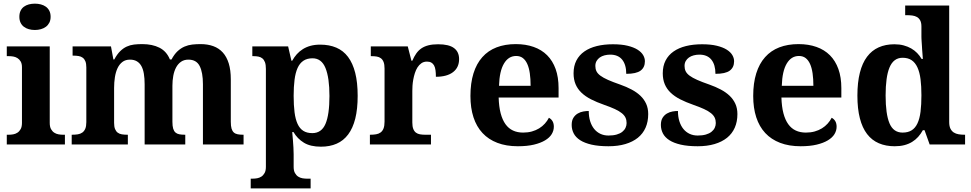

<svg xmlns="http://www.w3.org/2000/svg" viewBox="-20 -790 5312 1050"><path d="M85.9 -698.2Q85.9 -717.3 92.5 -731Q99.1 -744.6 110.6 -753.2Q122.1 -761.7 137.5 -765.9Q152.8 -770 170.9 -770Q188 -770 203.6 -765.9Q219.2 -761.7 231 -753.2Q242.7 -744.6 249.8 -731Q256.8 -717.3 256.8 -698.2Q256.8 -679.7 249.8 -666Q242.7 -652.3 231 -643.6Q219.2 -634.8 203.6 -630.4Q188 -626 170.9 -626Q152.8 -626 137.5 -630.4Q122.1 -634.8 110.6 -643.6Q99.1 -652.3 92.5 -666Q85.9 -679.7 85.9 -698.2ZM28.8 -53.2Q40 -53.2 52.5 -55.4Q64.9 -57.6 75.4 -64.5Q85.9 -71.3 93 -84Q100.1 -96.7 100.1 -118.2V-421.9Q100.1 -441.9 93 -453.9Q85.9 -465.8 75.2 -472.4Q64.5 -479 52 -481Q39.6 -482.9 28.8 -482.9H17.1V-536.1H252V-118.2Q252 -96.7 259 -84Q266.1 -71.3 276.6 -64.5Q287.1 -57.6 299.8 -55.4Q312.5 -53.2 323.2 -53.2H335V0H17.1V-53.2Z M771 0V-329.1Q771 -361.3 766.8 -386.5Q762.7 -411.6 753.2 -428.7Q743.7 -445.8 728.3 -454.8Q712.9 -463.9 690.9 -463.9Q666 -463.9 649.4 -451.2Q632.8 -438.5 622.8 -417.2Q612.8 -396 608.4 -367.9Q604 -339.8 604 -309.1V-118.2Q604 -97.2 609.1 -84.5Q614.3 -71.8 623.5 -64.7Q632.8 -57.6 646.2 -55.4Q659.7 -53.2 676.3 -53.2H679.2V0H372.1V-53.2H374Q391.1 -53.2 405.3 -55.4Q419.4 -57.6 429.9 -64.9Q440.4 -72.3 446.3 -85.9Q452.1 -99.6 452.1 -122.1V-420.9Q452.1 -441.9 447 -454.6Q441.9 -467.3 432.4 -474.4Q422.9 -481.4 409.7 -483.6Q396.5 -485.8 379.9 -485.8H377V-536.1H586.9L600.1 -464.8H605Q620.1 -493.2 637 -509.8Q653.8 -526.4 672.9 -535.2Q691.9 -543.9 713.1 -546.4Q734.4 -548.8 757.8 -548.8Q813 -548.8 852.1 -529.1Q891.1 -509.3 909.2 -464.8H918Q933.1 -493.2 950.9 -509.8Q968.8 -526.4 989 -535.2Q1009.3 -543.9 1031.5 -546.4Q1053.7 -548.8 1077.1 -548.8Q1115.7 -548.8 1146.5 -537.6Q1177.2 -526.4 1198.5 -502.9Q1219.7 -479.5 1231 -443.1Q1242.2 -406.7 1242.2 -356V-124Q1242.2 -100.6 1246.3 -86.7Q1250.5 -72.8 1258.8 -65.4Q1267.1 -58.1 1279.8 -55.7Q1292.5 -53.2 1309.1 -53.2H1312V0H1089.8V-329.1Q1089.8 -393.6 1072 -428.7Q1054.2 -463.9 1010.3 -463.9Q986.8 -463.9 970.2 -452.4Q953.6 -440.9 943.1 -421.4Q932.6 -401.9 927.7 -375.7Q922.9 -349.6 922.9 -320.8V-124Q922.9 -100.6 927 -86.7Q931.2 -72.8 939.5 -65.4Q947.8 -58.1 960.4 -55.7Q973.1 -53.2 990.2 -53.2H993.2V0Z M1362.8 187Q1374 187 1386.5 184.8Q1398.9 182.6 1409.4 175.8Q1419.9 168.9 1427 156.2Q1434.1 143.6 1434.1 122.1V-413.1Q1434.1 -436 1429 -449.7Q1423.8 -463.4 1414.8 -470.7Q1405.8 -478 1393.3 -480.5Q1380.9 -482.9 1366.7 -482.9H1359.9V-536.1H1555.7L1573.7 -458H1578.1Q1588.9 -477.5 1603.3 -493.7Q1617.7 -509.8 1636.5 -521.5Q1655.3 -533.2 1678.7 -539.6Q1702.1 -545.9 1731 -545.9Q1780.8 -545.9 1819.1 -529.5Q1857.4 -513.2 1883.3 -478.8Q1909.2 -444.3 1922.6 -391.6Q1936 -338.9 1936 -266.1Q1936 -193.8 1922.9 -141.4Q1909.7 -88.9 1884 -54.7Q1858.4 -20.5 1821 -4.2Q1783.7 12.2 1734.9 12.2Q1677.7 12.2 1642.1 -9.5Q1606.4 -31.2 1585 -67.9H1578.1Q1580.1 -44.9 1582 -22.9Q1583.5 -4.4 1584.7 16.6Q1585.9 37.6 1585.9 53.2V122.1Q1585.9 143.6 1593 156.2Q1600.1 168.9 1610.6 175.8Q1621.1 182.6 1633.5 184.8Q1646 187 1656.7 187H1678.7V240.2H1351.1V187ZM1688 -62Q1738.3 -62 1760 -112.5Q1781.7 -163.1 1781.7 -265.1Q1781.7 -364.7 1760 -418Q1738.3 -471.2 1689 -471.2Q1659.2 -471.2 1639.2 -457.8Q1619.1 -444.3 1607.4 -418.2Q1595.7 -392.1 1590.8 -353.8Q1585.9 -315.4 1585.9 -266.1Q1585.9 -214.4 1590.8 -176Q1595.7 -137.7 1607.4 -112.3Q1619.1 -86.9 1638.7 -74.5Q1658.2 -62 1688 -62Z M2336.9 0H2002.9V-53.2H2005.9Q2022.9 -53.2 2037.1 -55.7Q2051.3 -58.1 2061.5 -65.7Q2071.8 -73.2 2077.4 -87.4Q2083 -101.6 2083 -125V-415Q2083 -437 2077.9 -450.4Q2072.8 -463.9 2063.2 -471.2Q2053.7 -478.5 2040.5 -480.7Q2027.3 -482.9 2010.7 -482.9H2007.8V-536.1H2210L2230 -458H2234.9Q2244.6 -480.5 2256.3 -497.3Q2268.1 -514.2 2284.4 -525.4Q2300.8 -536.6 2323 -542.2Q2345.2 -547.9 2376 -547.9Q2435.1 -547.9 2462.9 -527.1Q2490.7 -506.3 2490.7 -466.8Q2490.7 -420.9 2457.5 -395.5Q2424.3 -370.1 2363.8 -370.1Q2363.8 -390.6 2361.6 -406.2Q2359.4 -421.9 2353.8 -432.1Q2348.1 -442.4 2338.6 -447.8Q2329.1 -453.1 2314.9 -453.1Q2297.4 -453.1 2284.7 -444.3Q2272 -435.5 2263.2 -421.6Q2254.4 -407.7 2248.8 -390.1Q2243.2 -372.6 2240 -354.7Q2236.8 -336.9 2235.8 -320.8Q2234.9 -304.7 2234.9 -293V-120.1Q2234.9 -98.1 2240.2 -84.7Q2245.6 -71.3 2254.9 -64.5Q2264.2 -57.6 2277.1 -55.4Q2290 -53.2 2304.7 -53.2H2336.9Z M2802.7 -483.9Q2760.7 -483.9 2736.1 -442.4Q2711.4 -400.9 2709 -320.8H2881.8Q2881.8 -358.9 2877.4 -389.2Q2873 -419.4 2863.5 -440.4Q2854 -461.4 2839.1 -472.7Q2824.2 -483.9 2802.7 -483.9ZM2812 9.8Q2748.5 9.8 2700 -8.8Q2651.4 -27.3 2618.7 -62.5Q2585.9 -97.7 2569.3 -148.7Q2552.7 -199.7 2552.7 -265.1Q2552.7 -335.4 2569.3 -388.7Q2585.9 -441.9 2617.7 -477.5Q2649.4 -513.2 2695.6 -531Q2741.7 -548.8 2800.8 -548.8Q2855 -548.8 2898.4 -533.4Q2941.9 -518.1 2972.2 -487.8Q3002.4 -457.5 3018.6 -412.6Q3034.7 -367.7 3034.7 -308.1V-256.8H2707Q2708.5 -206.5 2718 -170.4Q2727.5 -134.3 2744.4 -110.8Q2761.2 -87.4 2785.4 -76.2Q2809.6 -64.9 2840.8 -64.9Q2866.7 -64.9 2888.7 -71Q2910.6 -77.1 2928.5 -88.1Q2946.3 -99.1 2959.7 -114Q2973.1 -128.9 2981.9 -146Q3008.8 -131.3 3008.8 -97.2Q3008.8 -75.7 2997.1 -56.4Q2985.4 -37.1 2960.9 -22.5Q2936.5 -7.8 2899.7 1Q2862.8 9.8 2812 9.8Z M3307.6 9.8Q3253.4 9.8 3215.1 1Q3176.8 -7.8 3152.6 -23.4Q3128.4 -39.1 3117.4 -60.5Q3106.4 -82 3106.4 -106.9Q3106.4 -131.3 3116 -146.2Q3125.5 -161.1 3139.9 -169.4Q3154.3 -177.7 3170.4 -180.4Q3186.5 -183.1 3199.7 -183.1Q3199.7 -151.9 3207.5 -127Q3215.3 -102.1 3229.5 -84.7Q3243.7 -67.4 3263.4 -58.1Q3283.2 -48.8 3307.6 -48.8Q3333.5 -48.8 3352.3 -54.2Q3371.1 -59.6 3383.1 -69.1Q3395 -78.6 3400.9 -91.1Q3406.7 -103.5 3406.7 -117.2Q3406.7 -133.8 3400.6 -146.7Q3394.5 -159.7 3380.4 -171.1Q3366.2 -182.6 3342.5 -193.6Q3318.8 -204.6 3283.7 -216.8Q3243.2 -231 3212.2 -246.8Q3181.2 -262.7 3159.9 -283Q3138.7 -303.2 3127.7 -329.3Q3116.7 -355.5 3116.7 -389.2Q3116.7 -429.2 3132.1 -459Q3147.5 -488.8 3175.8 -508.5Q3204.1 -528.3 3243.7 -538.1Q3283.2 -547.9 3331.5 -547.9Q3378.9 -547.9 3412.1 -539.8Q3445.3 -531.7 3466.3 -518.6Q3487.3 -505.4 3497.1 -488.8Q3506.8 -472.2 3506.8 -455.1Q3506.8 -421.4 3483.2 -403.8Q3459.5 -386.2 3404.8 -386.2Q3404.8 -436 3382.6 -463.6Q3360.4 -491.2 3316.9 -491.2Q3300.8 -491.2 3285.9 -487.3Q3271 -483.4 3260 -475.6Q3249 -467.8 3242.4 -456.3Q3235.8 -444.8 3235.8 -429.2Q3235.8 -413.1 3241.9 -400.4Q3248 -387.7 3263.4 -376.2Q3278.8 -364.7 3305.2 -353Q3331.5 -341.3 3372.6 -327.1Q3405.8 -315.4 3433.8 -300.5Q3461.9 -285.6 3482.2 -266.4Q3502.4 -247.1 3513.7 -222.4Q3524.9 -197.8 3524.9 -166Q3524.9 -124.5 3510.5 -91.8Q3496.1 -59.1 3468.3 -36.6Q3440.4 -14.2 3399.9 -2.2Q3359.4 9.8 3307.6 9.8Z M3795.4 9.8Q3741.2 9.8 3702.9 1Q3664.6 -7.8 3640.4 -23.4Q3616.2 -39.1 3605.2 -60.5Q3594.2 -82 3594.2 -106.9Q3594.2 -131.3 3603.8 -146.2Q3613.3 -161.1 3627.7 -169.4Q3642.1 -177.7 3658.2 -180.4Q3674.3 -183.1 3687.5 -183.1Q3687.5 -151.9 3695.3 -127Q3703.1 -102.1 3717.3 -84.7Q3731.4 -67.4 3751.2 -58.1Q3771 -48.8 3795.4 -48.8Q3821.3 -48.8 3840.1 -54.2Q3858.9 -59.6 3870.8 -69.1Q3882.8 -78.6 3888.7 -91.1Q3894.5 -103.5 3894.5 -117.2Q3894.5 -133.8 3888.4 -146.7Q3882.3 -159.7 3868.2 -171.1Q3854 -182.6 3830.3 -193.6Q3806.6 -204.6 3771.5 -216.8Q3731 -231 3700 -246.8Q3668.9 -262.7 3647.7 -283Q3626.5 -303.2 3615.5 -329.3Q3604.5 -355.5 3604.5 -389.2Q3604.5 -429.2 3619.9 -459Q3635.3 -488.8 3663.6 -508.5Q3691.9 -528.3 3731.4 -538.1Q3771 -547.9 3819.3 -547.9Q3866.7 -547.9 3899.9 -539.8Q3933.1 -531.7 3954.1 -518.6Q3975.1 -505.4 3984.9 -488.8Q3994.6 -472.2 3994.6 -455.1Q3994.6 -421.4 3970.9 -403.8Q3947.3 -386.2 3892.6 -386.2Q3892.6 -436 3870.4 -463.6Q3848.1 -491.2 3804.7 -491.2Q3788.6 -491.2 3773.7 -487.3Q3758.8 -483.4 3747.8 -475.6Q3736.8 -467.8 3730.2 -456.3Q3723.6 -444.8 3723.6 -429.2Q3723.6 -413.1 3729.7 -400.4Q3735.8 -387.7 3751.2 -376.2Q3766.6 -364.7 3793 -353Q3819.3 -341.3 3860.4 -327.1Q3893.6 -315.4 3921.6 -300.5Q3949.7 -285.6 3970 -266.4Q3990.2 -247.1 4001.5 -222.4Q4012.7 -197.8 4012.7 -166Q4012.7 -124.5 3998.3 -91.8Q3983.9 -59.1 3956.1 -36.6Q3928.2 -14.2 3887.7 -2.2Q3847.2 9.8 3795.4 9.8Z M4349.1 -483.9Q4307.1 -483.9 4282.5 -442.4Q4257.8 -400.9 4255.4 -320.8H4428.2Q4428.2 -358.9 4423.8 -389.2Q4419.4 -419.4 4409.9 -440.4Q4400.4 -461.4 4385.5 -472.7Q4370.6 -483.9 4349.1 -483.9ZM4358.4 9.8Q4294.9 9.8 4246.3 -8.8Q4197.8 -27.3 4165 -62.5Q4132.3 -97.7 4115.7 -148.7Q4099.1 -199.7 4099.1 -265.1Q4099.1 -335.4 4115.7 -388.7Q4132.3 -441.9 4164.1 -477.5Q4195.8 -513.2 4241.9 -531Q4288.1 -548.8 4347.2 -548.8Q4401.4 -548.8 4444.8 -533.4Q4488.3 -518.1 4518.6 -487.8Q4548.8 -457.5 4564.9 -412.6Q4581.1 -367.7 4581.1 -308.1V-256.8H4253.4Q4254.9 -206.5 4264.4 -170.4Q4273.9 -134.3 4290.8 -110.8Q4307.6 -87.4 4331.8 -76.2Q4356 -64.9 4387.2 -64.9Q4413.1 -64.9 4435.1 -71Q4457 -77.1 4474.9 -88.1Q4492.7 -99.1 4506.1 -114Q4519.5 -128.9 4528.3 -146Q4555.2 -131.3 4555.2 -97.2Q4555.2 -75.7 4543.5 -56.4Q4531.7 -37.1 4507.3 -22.5Q4482.9 -7.8 4446 1Q4409.2 9.8 4358.4 9.8Z M5170.9 -123Q5170.9 -100.1 5177.7 -86.4Q5184.6 -72.8 5196 -65.4Q5207.5 -58.1 5222.4 -55.7Q5237.3 -53.2 5253.9 -53.2H5257.8V0H5064L5036.1 -78.1H5026.9Q5015.6 -57.6 5001.2 -41.5Q4986.8 -25.4 4968 -13.9Q4949.2 -2.4 4925.8 3.7Q4902.3 9.8 4873 9.8Q4824.2 9.8 4786.1 -6.6Q4748 -22.9 4721.9 -56.9Q4695.8 -90.8 4682.4 -143.1Q4668.9 -195.3 4668.9 -267.1Q4668.9 -339.4 4682.4 -392.3Q4695.8 -445.3 4721.7 -479.7Q4747.6 -514.2 4785.2 -531Q4822.8 -547.9 4871.1 -547.9Q4899.4 -547.9 4922.1 -541.7Q4944.8 -535.6 4963.1 -525.1Q4981.4 -514.6 4995.6 -500Q5009.8 -485.4 5020 -467.8H5026.9Q5024.9 -495.6 5022.9 -520Q5022.5 -530.3 5021.7 -541Q5021 -551.8 5020.3 -561.3Q5019.5 -570.8 5019.3 -578.1Q5019 -585.4 5019 -589.8V-645Q5019 -665.5 5012.5 -678Q5005.9 -690.4 4994.9 -696.8Q4983.9 -703.1 4969.2 -705.1Q4954.6 -707 4938 -707H4930.2V-759.8H5170.9ZM4916 -64.9Q4945.8 -64.9 4965.6 -77.4Q4985.4 -89.8 4997.3 -115.2Q5009.3 -140.6 5014.2 -179Q5019 -217.3 5019 -269Q5019 -318.4 5014.2 -356.7Q5009.3 -395 4997.3 -421.1Q4985.4 -447.3 4965.6 -460.7Q4945.8 -474.1 4916 -474.1Q4891.1 -474.1 4873.3 -460.7Q4855.5 -447.3 4844.5 -420.9Q4833.5 -394.5 4828.4 -356.2Q4823.2 -317.9 4823.2 -268.1Q4823.2 -166 4844.5 -115.5Q4865.7 -64.9 4916 -64.9Z"/></svg>

Font: Droid Serif
Style: Bold
Weight: 700
Designer: Monotype Design team
Foundry: Monotype Imaging Inc.
Version: Version 1.03